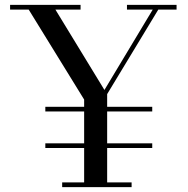

<svg xmlns="http://www.w3.org/2000/svg" viewBox="-20 -770 773 790"><path d="M235.8 -19.5H326.2V-161.1H166.5V-180.2H326.2V-311.5H166.5V-330.6H326.2V-360.4L98.1 -730.5H21.5V-750H311.5V-730.5H208L409.7 -399.9L608.4 -730.5H502.4V-750H706.5V-730.5H631.3L420.9 -382.8V-330.6H606.4V-311.5H420.9V-180.2H606.4V-161.1H420.9V-19.5H521.5V0H235.8Z"/></svg>

Font: Bodoni* 11pt
Style: Regular
Weight: 400
Version: Version 2.3